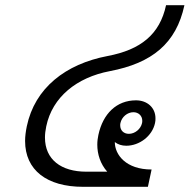

<svg xmlns="http://www.w3.org/2000/svg" viewBox="-20 -720 731 740"><path d="M620 -700C595.8 -587.5 522.5 -528.3 395 -504.2C232.5 -473.3 114.2 -380.8 83.3 -233.3C79.2 -213.3 76.7 -194.2 76.7 -176.7C76.7 -64.2 160.8 0 300 0H550L562.5 -58.3L564.2 -66.7C465.8 -66.7 422.5 -123.3 422.5 -172.5C434.2 -163.3 449.2 -158.3 466.7 -158.3C516.7 -158.3 566.7 -195 577.5 -245.8C579.2 -252.5 579.2 -258.3 579.2 -264.2C579.2 -305 547.5 -333.3 504.2 -333.3C429.2 -333.3 376.7 -281.7 359.2 -200C356.7 -188.3 355 -175.8 355 -162.5C355 -125.8 366.7 -88.3 393.3 -58.3H312.5C215.8 -58.3 153.3 -105 153.3 -190C153.3 -203.3 155 -217.5 158.3 -233.3C181.7 -345.8 275.8 -421.7 403.3 -445.8C565.8 -476.7 659.2 -552.5 690.8 -700ZM476.7 -204.2C456.7 -204.2 443.3 -217.5 443.3 -236.7C443.3 -240 443.3 -242.5 444.2 -245.8C449.2 -269.2 470.8 -287.5 494.2 -287.5C514.2 -287.5 528.3 -273.3 528.3 -255C528.3 -251.7 528.3 -249.2 527.5 -245.8C522.5 -222.5 500 -204.2 476.7 -204.2Z"/></svg>

Font: BoonHome
Style: Book Oblique
Weight: 400
Italic angle: -12°
Designer: Sungsit Sawaiwan
Foundry: Sungsit Sawaiwan
Version: Version 0.2